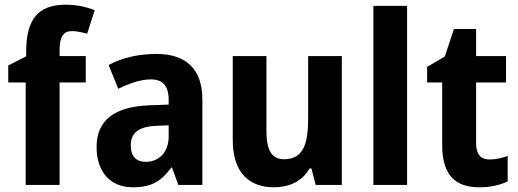

<svg xmlns="http://www.w3.org/2000/svg" viewBox="-20 -785 2198 815"><path d="M344 -435V-547H233V-571C233 -629 249 -653 285 -653C308 -653 331 -647 350 -642L382 -742C341 -757 305 -765 259 -765C142 -765 91 -704 91 -564V-546L15 -507V-435H89V0H233V-435Z M645 -556C565 -556 496 -539 441 -509L482 -408C531 -432 578 -448 620 -448C669 -448 696 -423 696 -360V-341L613 -338C466 -332 390 -275 390 -161C390 -55 449 10 543 10C624 10 665 -16 707 -74H710L737 0H839V-363C839 -491 770 -556 645 -556ZM646 -251 696 -253V-206C696 -138 654 -98 599 -98C560 -98 535 -120 535 -167C535 -219 565 -248 646 -251Z M1431 -547H1288V-282C1288 -171 1266 -109 1185 -109C1133 -109 1111 -149 1111 -228V-547H968V-190C968 -56 1034 10 1143 10C1207 10 1263 -15 1294 -70H1302L1320 0H1431Z M1708 0V-760H1565V0Z M2058 -108C2021 -108 2001 -130 2001 -176V-435H2128V-547H2001V-662H1907L1868 -545L1793 -501V-435H1857V-169C1857 -36 1918 10 2015 10C2065 10 2103 0 2135 -15V-123C2110 -114 2084 -108 2058 -108Z"/></svg>

Font: Noto Sans Lao Looped SemiCondensed
Style: Bold
Weight: 700
Width: 4
Designer: Mark Frömberg, Ben Mitchell
Foundry: The Fontpad Ltd
Version: Version 1.002